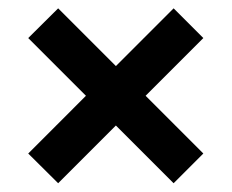

<svg xmlns="http://www.w3.org/2000/svg" viewBox="-20 -604 542 449"><path d="M116 -175.5 46 -245 181 -380 46 -515 116 -584.5 251 -449.5 386 -584.5 455.5 -515 320.5 -380 455.5 -245 386 -175.5 251 -310.5Z"/></svg>

Font: Encode Sans SemiCondensed SemiCondensed SemiBold
Style: Regular
Weight: 600
Width: 4
Designer: Multiple Designers
Foundry: Impallari Type
Version: Version 3.000; ttfautohint (v1.8.3) -l 8 -r 50 -G 200 -x 14 